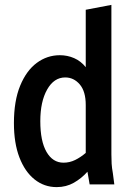

<svg xmlns="http://www.w3.org/2000/svg" viewBox="-20 -755 545 786"><path d="M37 -251Q37 -342 62.5 -404Q88 -466 130.5 -497.5Q173 -529 225 -529Q256 -529 283.5 -517Q311 -505 331 -480V-715L436 -735V-123Q436 -102 437 -85Q438 -68 442 -46L448 0H347L338 -52Q314 -25 282.5 -7Q251 11 212 11Q161 11 121.5 -20.5Q82 -52 59.5 -110.5Q37 -169 37 -251ZM145 -259Q145 -177 170.5 -133Q196 -89 240 -89Q265 -89 287.5 -100Q310 -111 331 -129V-325Q331 -381 306.5 -409.5Q282 -438 247 -438Q201 -438 173 -388.5Q145 -339 145 -259Z"/></svg>

Font: Radio Canada Condensed Medium
Style: Regular
Weight: 500
Width: 3
Designer: Charles Daoud, Etienne Aubert Bonn, Alexandre Saumier Demers, Jacques Le Bailly
Foundry: Radio-Canada
Version: Version 2.104; ttfautohint (v1.8.4.7-5d5b);gftools[0.9.28.de